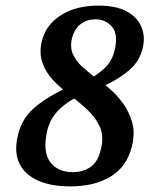

<svg xmlns="http://www.w3.org/2000/svg" viewBox="-20 -657 563 686"><path d="M331 -637Q395 -637 432.5 -616.5Q470 -596 484.5 -562.5Q499 -529 491 -490Q481 -440 442.5 -407Q404 -374 353 -351L309 -380Q344 -401 364 -424.5Q384 -448 391 -483Q402 -538 379 -563Q356 -588 321 -588Q292 -588 269.5 -572Q247 -556 238 -523Q229 -489 240.5 -463.5Q252 -438 273.5 -419Q295 -400 316 -383Q341 -366 369 -342.5Q397 -319 420 -287Q443 -255 453 -216.5Q463 -178 450 -129Q431 -59 373.5 -25Q316 9 231 9Q163 9 116.5 -11.5Q70 -32 50 -71.5Q30 -111 43 -170Q55 -226 94 -264Q133 -302 211 -340L252 -309Q204 -283 178.5 -251.5Q153 -220 146 -176Q134 -111 160.5 -76.5Q187 -42 240 -42Q277 -42 303.5 -60.5Q330 -79 340 -122Q352 -168 337.5 -202Q323 -236 292 -265Q261 -294 221 -324Q194 -345 169 -371.5Q144 -398 131.5 -433Q119 -468 130 -512Q145 -570 199 -603.5Q253 -637 331 -637Z"/></svg>

Font: Vollkorn Medium
Style: Italic
Weight: 500
Italic angle: -11°
Designer: Friedrich Althausen
Foundry: Friedrich Althausen
Version: Version 5.000